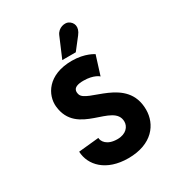

<svg xmlns="http://www.w3.org/2000/svg" viewBox="-168 -782 823 899"><g transform="rotate(-30 243.5 -332.0)"><path d="M78 -127C81 -52 144 15 263 15C393 15 448 -63 448 -141C448 -321 222 -305 209 -363C206 -375 199 -405 261 -405C318 -405 341 -382 341 -382L373 -484C373 -484 332 -513 261 -513C129 -513 84 -428 90 -365C107 -192 332 -248 332 -143C332 -117 311 -88 263 -88C206 -88 188 -120 188 -138ZM297 -538 346 -601C373 -635 361 -664 337 -676C321 -684 284 -679 270 -646L224 -538Z"/></g></svg>

Font: Advent Pro
Style: Bold
Weight: 700
Designer: Andreas Kalpakidis
Foundry: Andreas Kalpakidis
Version: Version 2.002 2008